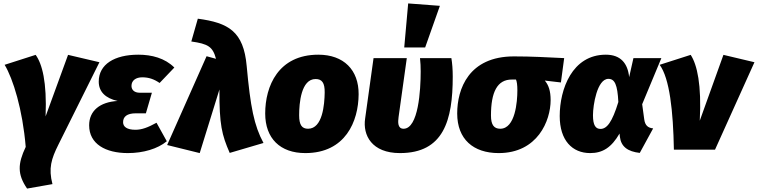

<svg xmlns="http://www.w3.org/2000/svg" viewBox="-20 -873 4421 1120"><path d="M188 -553 7 -495C56 -414 112 -234 130 -16C83 83 81 144 138 227L286 201C262 109 279 54 321 -30L560 -510L377 -553L246 -194C254 -396 226 -500 188 -553Z M726 20C816 20 900 -5 953 -49L893 -157C842 -129 807 -116 770 -116C720 -116 698 -134 698 -160C698 -192 720 -212 773 -212H831L866 -332H796C761 -332 747 -351 747 -372C747 -404 773 -422 810 -422C848 -422 879 -411 911 -389L997 -479C942 -534 865 -554 787 -554C648 -554 556 -498 556 -397C556 -338 595 -300 666 -284C563 -278 500 -227 500 -142C500 -33 596 20 726 20Z M1134 -764 1096 -631C1194 -617 1221 -601 1240 -530L1185 -545L955 -27L1145 20L1260 -351C1259 -146 1274 -86 1320 19L1517 -39C1462 -141 1441 -248 1419 -488C1401 -690 1313 -740 1134 -764Z M1761 20C1995 20 2071 -165 2072 -323C2073 -465 1985 -554 1837 -554C1603 -554 1527 -370 1527 -211C1527 -66 1614 20 1761 20ZM1777 -122C1741 -122 1725 -144 1725 -201C1725 -270 1736 -412 1821 -412C1858 -412 1875 -390 1874 -333C1873 -264 1862 -122 1777 -122Z M2361 -853 2338 -596H2460L2546 -839ZM2613 -534H2430C2433 -508 2434 -483 2434 -456C2434 -348 2421 -122 2334 -122C2299 -122 2301 -161 2305 -190L2353 -534H2159L2110 -182C2095 -84 2149 20 2313 20C2568 20 2621 -171 2621 -426C2621 -469 2618 -504 2613 -534Z M2889 20C3116 20 3192 -169 3192 -289C3192 -343 3180 -377 3158 -403L3252 -392L3271 -534C3168 -539 3081 -544 2978 -544C2714 -544 2647 -354 2647 -211C2647 -61 2741 20 2889 20ZM2898 -122C2862 -122 2844 -144 2844 -199C2844 -335 2880 -410 2967 -409H2990C2995 -397 2998 -378 2998 -346C2998 -280 2986 -122 2898 -122Z M3514 -554C3317 -554 3245 -352 3245 -196C3245 -54 3318 20 3423 20C3496 20 3547 -13 3594 -94L3596 -75C3603 -17 3642 11 3712 19L3790 -124C3761 -127 3743 -140 3738 -177L3726 -265L3838 -534H3675L3650 -423C3642 -503 3601 -554 3514 -554ZM3529 -413C3566 -413 3582 -379 3587 -278C3551 -160 3520 -121 3483 -121C3455 -121 3439 -141 3439 -201C3439 -259 3463 -413 3529 -413Z M4009 -553 3828 -495C3886 -416 3907 -226 3911 0H4151L4381 -510L4200 -553L4062 -169C4073 -378 4047 -495 4009 -553Z"/></svg>

Font: Fira Sans Heavy
Style: Italic
Weight: 900
Italic angle: -8°
Designer: bBox Type GmbH & Carrois Corporate GbR & Edenspiekermann AG
Foundry: bBox Type GmbH & Carrois Corporate GbR & Edenspiekermann AG
Version: Version 4.301;PS 004.301;hotconv 1.0.88;makeotf.lib2.5.64775